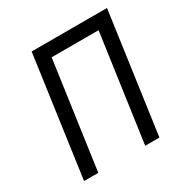

<svg xmlns="http://www.w3.org/2000/svg" viewBox="-161 -835 942 971"><g transform="rotate(-30 310.0 -350.0)"><path d="M55 0 153 -700H593L495 0H412L500 -624H226L138 0Z"/></g></svg>

Font: Finlandica
Style: Italic
Weight: 400
Italic angle: -8°
Designer: Niklas Ekholm, Juho Hiilivirta, Jaakko Suomalainen
Foundry: Helsinki Type Studio
Version: Version 1.064